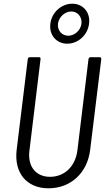

<svg xmlns="http://www.w3.org/2000/svg" viewBox="-20 -1009 576 1037"><path d="M343 -773C402 -773 454 -820 461 -881C469 -942 429 -989 370 -989C312 -989 259 -942 252 -881C244 -820 285 -773 343 -773ZM349 -816C315 -816 289 -844 293 -881C298 -918 331 -947 365 -947C399 -947 424 -918 420 -881C415 -844 382 -816 349 -816ZM242 8C362 8 452 -75 467 -200L527 -690C528 -696 524 -700 519 -700H469C463 -700 459 -696 458 -690L398 -196C387 -111 329 -54 250 -54C173 -54 128 -111 139 -196L199 -690C200 -696 197 -700 191 -700H141C135 -700 131 -696 130 -690L70 -200C55 -75 124 8 242 8Z"/></svg>

Font: Barlow Semi Condensed
Style: Italic
Weight: 400
Width: 4
Italic angle: -7°
Designer: Jeremy Tribby
Foundry: Tribby Type
Version: Version 1.422;hotconv 1.0.109;makeotfexe 2.5.65596